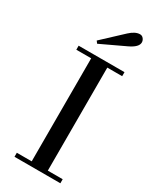

<svg xmlns="http://www.w3.org/2000/svg" viewBox="-232 -985 853 1048"><g transform="rotate(30 194.5 -461.0)"><path d="M130.9 -773.9 255.9 -890.6Q289.6 -921.9 319.3 -921.9Q332.5 -921.9 341.1 -911.1Q349.6 -900.4 349.6 -887.7Q349.6 -857.9 294.9 -832L141.6 -759.8ZM59.6 0V-25.4H153.3V-674.8H59.6V-700.2H348.6V-674.8H254.9V-25.4H348.6V0Z"/></g></svg>

Font: Theano Didot
Style: Regular
Weight: 400
Designer: Alexey Kryukov
Version: Version 2.0